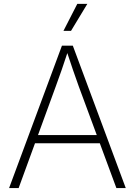

<svg xmlns="http://www.w3.org/2000/svg" viewBox="-20 -961 689 981"><path d="M26.4 0 296.4 -727.5H352.1L622.6 0H574.7L382.3 -520Q368.2 -559.6 352.3 -605.2Q336.4 -650.9 317.9 -708H330.1Q311.5 -650.9 295.4 -604.7Q279.3 -558.6 265.1 -520L75.2 0ZM142.6 -229V-271H506.8V-229ZM304.2 -803.2 375 -941.4H426.3L342.8 -803.2Z"/></svg>

Font: Inter 17pt ExtraLight
Style: Regular
Weight: 250
Version: Version 4.001;git-66647c0bb